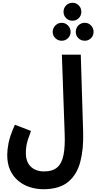

<svg xmlns="http://www.w3.org/2000/svg" viewBox="-20 -1131 693 1381"><path d="M32 -17Q32 -53 41.5 -102.5Q51 -152 87 -234L203 -189Q189 -153 181 -127.5Q173 -102 169.5 -79.5Q166 -57 166 -31Q166 34 202 68Q238 102 296 102Q358 102 391.5 73Q425 44 437 -17Q449 -78 445 -174L425 -738H561L578 -182Q582 -60 557.5 33Q533 126 469.5 178Q406 230 292 230Q243 230 196.5 215.5Q150 201 113 171Q76 141 54 94.5Q32 48 32 -17ZM502 -982Q474 -982 455.5 -1000.5Q437 -1019 437 -1046Q437 -1073 455.5 -1092Q474 -1111 502 -1111Q528 -1111 546.5 -1092Q565 -1073 565 -1046Q565 -1019 546.5 -1000.5Q528 -982 502 -982ZM424 -838Q397 -838 378 -856.5Q359 -875 359 -901Q359 -928 378 -947.5Q397 -967 424 -967Q450 -967 469 -947.5Q488 -928 488 -901Q488 -875 469 -856.5Q450 -838 424 -838ZM590 -838Q562 -838 543.5 -856.5Q525 -875 525 -901Q525 -929 543.5 -948Q562 -967 590 -967Q616 -967 634.5 -948Q653 -929 653 -901Q653 -875 634.5 -856.5Q616 -838 590 -838Z"/></svg>

Font: Noto Sans Arabic ExtCond
Style: Bold
Weight: 700
Width: 2
Designer: Monotype Design Team, Nadine Chahine, Nizar Qandah and Khaled Hosny
Foundry: Monotype Imaging Inc.
Version: Version 2.012; ttfautohint (v1.8.4.7-5d5b)